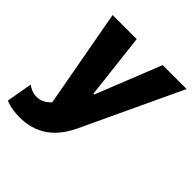

<svg xmlns="http://www.w3.org/2000/svg" viewBox="-218 -662 1009 1009"><g transform="rotate(45 286.5 -157.0)"><path d="M84 206C235 206 303 104 336 36L597 -520H419L274 -156H268L226 -520H47L147 29C121 57 93 67 70 67C38 67 18 55 1 43L-24 187C4 201 48 206 84 206Z"/></g></svg>

Font: Fixel Text 20240404 ExtraBold
Style: Italic
Weight: 800
Width: 4
Italic angle: -10°
Designer: AlfaBravo + MacPaw
Foundry: Kyrylo Tkachov, Marchela Mozhyna, Serhii Makarenko, Maria Weinstein, Zakhar Kryvoshyya
Version: Version 1.211;Glyphs 3.2 (3225)